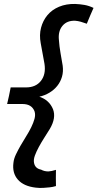

<svg xmlns="http://www.w3.org/2000/svg" viewBox="-20 -728 493 971"><path d="M232 -76Q219 -55 204 -31.5Q189 -8 176.5 15Q164 38 156.5 58.5Q149 79 152 95Q157 124 188 130Q204 139 225 139Q241 138 263 131Q262 151 262.5 172Q263 193 263 213Q246 218 230.5 219.5Q215 221 201 222Q190 223 180.5 222.5Q171 222 161 221Q100 214 70.5 180.5Q41 147 48 95Q50 75 60.5 53Q71 31 84.5 7.5Q98 -16 112.5 -39Q127 -62 138 -84.5Q149 -107 154.5 -127Q160 -147 155 -164Q141 -202 94 -202H16Q21 -222 25.5 -243.5Q30 -265 34 -286H112Q161 -286 187 -319Q213 -352 205 -405Q200 -431 195.5 -457Q191 -483 186 -509Q178 -551 187.5 -587.5Q197 -624 220 -651.5Q243 -679 279 -694Q315 -709 360 -708Q385 -707 407.5 -703Q430 -699 453 -688Q436 -650 419 -608Q403 -614 388.5 -618Q374 -622 361 -623Q319 -625 296 -597.5Q273 -570 278 -525Q280 -495 286 -460Q292 -425 297 -396Q301 -366 293.5 -340Q286 -314 269.5 -293.5Q253 -273 229.5 -259Q206 -245 179 -239Q229 -222 248 -176Q265 -132 232 -76Z"/></svg>

Font: Rosa Sans Medium
Style: Italic
Weight: 500
Italic angle: -12°
Designer: Pentagram / MCKL
Foundry: Pentagram / MCKL
Version: Version 1.005;September 16, 2019;FontCreator 11.5.0.2425 64-